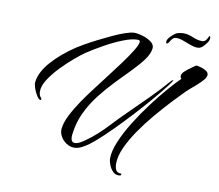

<svg xmlns="http://www.w3.org/2000/svg" viewBox="-84 -767 1117 980"><g transform="rotate(10 474.5 -276.5)"><path d="M342 14Q321 14 302 1.5Q283 -11 272 -30.5Q261 -50 263 -70Q266 -102 286 -141.5Q306 -181 334 -222Q362 -263 391 -300.5Q420 -338 441 -366Q474 -409 505.5 -451.5Q537 -494 558 -528Q579 -562 579 -576Q579 -585 567 -585Q537 -585 493.5 -568Q450 -551 403 -525Q356 -499 315 -472Q296 -459 264 -432Q232 -405 199 -371Q166 -337 143.5 -302.5Q121 -268 121 -239Q121 -219 132 -207Q135 -204 135 -201Q135 -196 130 -196Q123 -196 112.5 -212Q102 -228 95 -248Q88 -268 89 -281Q95 -334 144 -389Q193 -444 266 -492Q278 -500 304.5 -515Q331 -530 365.5 -547.5Q400 -565 434.5 -581Q469 -597 498.5 -607Q528 -617 544 -617Q561 -617 587 -609.5Q613 -602 632.5 -587.5Q652 -573 649 -553Q645 -524 621 -492Q597 -460 562 -424.5Q527 -389 488.5 -349Q450 -309 414.5 -263.5Q379 -218 354 -165.5Q329 -113 322 -52Q322 -49 321.5 -46Q321 -43 321 -40Q321 -10 342 -10Q359 -10 383 -26.5Q407 -43 422 -55Q465 -90 502.5 -130.5Q540 -171 580 -210Q629 -258 678 -307Q727 -356 772 -408Q774 -411 779 -412Q784 -413 781 -409Q766 -386 733 -345.5Q700 -305 657.5 -257Q615 -209 570 -162Q525 -115 485 -77Q445 -39 418 -19Q402 -7 382 3.5Q362 14 342 14ZM590 114Q573 114 560 100.5Q547 87 540 68.5Q533 50 533 36Q533 -2 554.5 -53Q576 -104 610.5 -159.5Q645 -215 684.5 -267.5Q724 -320 760.5 -362Q797 -404 821 -427Q815 -433 815 -441Q815 -453 828.5 -465.5Q842 -478 858 -489Q874 -500 883 -507Q892 -507 908 -502.5Q924 -498 936.5 -490Q949 -482 949 -470Q949 -464 946 -458Q942 -447 923.5 -429Q905 -411 884.5 -394Q864 -377 853 -366Q827 -340 790.5 -301Q754 -262 715.5 -216.5Q677 -171 643.5 -122.5Q610 -74 589 -28Q568 18 568 57Q568 76 574.5 89.5Q581 103 603 103V111Q597 114 590 114ZM715 -592Q713 -592 712.5 -595Q712 -598 712 -600Q712 -613 727 -628Q742 -643 749 -647Q756 -653 769.5 -655.5Q783 -658 792 -658Q815 -658 841.5 -646.5Q868 -635 891 -635Q903 -635 910.5 -644Q918 -653 923 -666Q927 -668 929 -663Q932 -647 918.5 -629.5Q905 -612 898 -607Q888 -598 873 -598Q857 -598 837 -605.5Q817 -613 797 -620.5Q777 -628 760 -628Q747 -628 739.5 -619Q732 -610 727 -601Q722 -592 715 -592Z"/></g></svg>

Font: The Nautigal
Style: Bold
Weight: 700
Designer: Robert E. Leuschke
Foundry: Robert E. Leuschke
Version: Version 1.100; ttfautohint (v1.8.3)